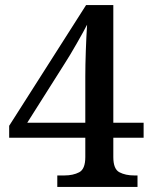

<svg xmlns="http://www.w3.org/2000/svg" viewBox="-20 -734 599 754"><path d="M205 0V-45H233Q267 -45 291 -57.5Q315 -70 315 -117V-193H16V-240L318 -714H425V-252H544V-193H425V-117Q425 -70 449 -57.5Q473 -45 507 -45H520V0ZM87 -252H315V-434Q315 -478 317 -534.5Q319 -591 322 -637Q317 -627 306 -607Q295 -587 281.5 -563.5Q268 -540 255.5 -519Q243 -498 235 -486Z"/></svg>

Font: Noto Serif Tamil Medium
Style: Regular
Weight: 500
Designer: Indian Type Foundry, Tom Grace, and the Monotype Design Team
Foundry: Monotype Imaging Inc.
Version: Version 2.004; ttfautohint (v1.8.4.7-5d5b)